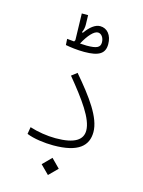

<svg xmlns="http://www.w3.org/2000/svg" viewBox="-145 -907 876 1175"><g transform="rotate(15 293.0 -319.5)"><path d="M262.2 1.5C421.4 1.5 479.5 -53.7 479.5 -140.6C479.5 -231.9 398.4 -341.8 292 -465.8L257.3 -439C358.9 -315.4 434.6 -212.4 434.6 -138.2C434.6 -80.6 387.7 -44.4 264.6 -44.4C210.9 -44.4 150.4 -54.2 100.1 -70.3L92.8 -25.9C137.7 -7.3 206.5 1.5 262.2 1.5ZM297.4 -600.1C390.1 -600.1 427.7 -624 427.7 -683.6C427.7 -740.2 397 -777.8 352.5 -777.8C321.3 -777.8 289.6 -753.4 259.3 -710.9L253.4 -713.4C261.7 -731 264.6 -748.5 264.2 -763.2L262.7 -823.7H222.7L227.1 -655.8C225.1 -652.8 223.6 -649.4 221.7 -646C204.6 -647.5 188 -648.9 176.3 -650.4L178.7 -611.8C209 -606 252.9 -600.1 297.4 -600.1ZM259.8 -643.1C290.5 -700.2 323.7 -736.8 349.1 -736.8C370.6 -736.8 387.7 -713.9 387.7 -684.1C387.7 -652.3 366.2 -641.1 301.8 -641.1C291.5 -641.1 276.4 -642.1 259.8 -643.1ZM278.3 185.1 332.5 130.9 278.3 76.2 224.1 130.9Z"/></g></svg>

Font: Cascadia Code PL ExtraLight
Style: Regular
Weight: 200
Monospace: yes
Designer: Aaron Bell
Foundry: Saja Typeworks
Version: Version 2404.023